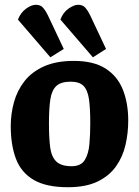

<svg xmlns="http://www.w3.org/2000/svg" viewBox="-20 -768 581 804"><path d="M191 -528 55 -686Q67 -716 89.5 -732Q112 -748 130 -748Q150 -748 161 -735Q172 -722 180 -705L247 -563ZM369 -528 233 -686Q244 -716 267 -732Q290 -748 307 -748Q327 -748 338 -735Q349 -722 357 -705L424 -563ZM264 16Q174 16 121.5 -14.5Q69 -45 47 -102.5Q25 -160 25 -240Q25 -291 38.5 -340Q52 -389 82.5 -428Q113 -467 164 -490Q215 -513 289 -513Q372 -513 422 -481Q472 -449 494.5 -392.5Q517 -336 517 -263Q517 -211 505.5 -161Q494 -111 465.5 -71Q437 -31 388 -7.5Q339 16 264 16ZM280 -72Q319 -72 335 -98Q351 -124 354.5 -165.5Q358 -207 358 -252Q358 -315 352.5 -353Q347 -391 329.5 -408.5Q312 -426 276 -426Q236 -426 216.5 -408.5Q197 -391 191 -353Q185 -315 185 -252Q185 -192 190 -152Q195 -112 215.5 -92Q236 -72 280 -72Z"/></svg>

Font: Faustina ExtraBold
Style: Regular
Weight: 800
Designer: Alfonso Garcia
Foundry: http://www.omnibus-type.com
Version: Version 1.200